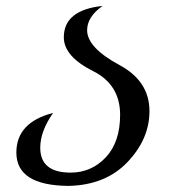

<svg xmlns="http://www.w3.org/2000/svg" viewBox="-20 -606 564 636"><path d="M206.5 9.8Q34.2 8.3 34.2 -100.6Q34.2 -200.7 155.8 -231.9Q113.3 -170.9 113.3 -116.7Q113.3 -34.2 213.9 -34.2Q282.7 -34.2 330.3 -84.7Q377.9 -135.3 377.9 -225.6Q377.9 -325.2 289.1 -370.1Q191.4 -418.9 191.4 -482.4Q191.4 -572.8 319.8 -586.4Q268.6 -550.3 268.6 -505.9Q268.6 -448.2 376.5 -390.1Q475.1 -336.9 475.1 -237.8Q475.1 -145.5 402.3 -69.1Q329.6 7.3 206.5 9.8Z"/></svg>

Font: Kelvinch
Style: Italic
Weight: 400
Italic angle: -10°
Designer: Paul James Miller
Foundry: High-Logic / Made with FontCreator
Version: Version 3.40;July 22, 2017;FontCreator 11.0.0.2388 64-bit